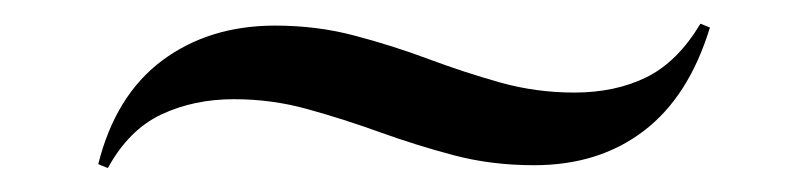

<svg xmlns="http://www.w3.org/2000/svg" viewBox="-20 -295 682 162"><path d="M430.6 -155.6Q394.4 -155.6 362.5 -164.1Q330.6 -172.6 300.4 -183.5Q270.2 -194.4 239.9 -202.8Q209.7 -211.3 177.4 -211.3Q143.5 -211.3 116.1 -198.4Q88.7 -185.5 71 -153.2L62.9 -156.5Q77.4 -214.5 116.9 -244Q156.5 -273.4 212.1 -273.4Q247.6 -273.4 279.4 -264.9Q311.3 -256.5 341.5 -245.2Q371.8 -233.9 402 -225.4Q432.3 -216.9 464.5 -216.9Q499.2 -216.9 525.4 -229.8Q551.6 -242.7 571 -275L579 -271.8Q561.3 -213.7 523.4 -184.7Q485.5 -155.6 430.6 -155.6Z"/></svg>

Font: Playfair 144pt SemiExpanded SemiBold
Style: Regular
Weight: 600
Width: 6
Designer: Claus Eggers Sørensen
Foundry: Claus Eggers Sørensen
Version: Version 2.203